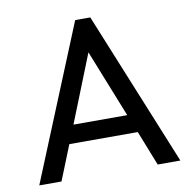

<svg xmlns="http://www.w3.org/2000/svg" viewBox="-78 -772 852 851"><g transform="rotate(-10 348.0 -347.0)"><path d="M31 0H131L194 -157H502L564 0H666L383 -694H315ZM227 -239 348 -543 469 -239Z"/></g></svg>

Font: MV Cash
Style: Regular
Weight: 400
Designer: Rodrigo Fuenzalida
Foundry: fragTYPE
Version: Version 1.100;Glyphs 3.1.2 (3151)